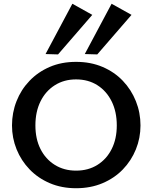

<svg xmlns="http://www.w3.org/2000/svg" viewBox="-20 -993 808 1018"><path d="M383.3 5Q306.9 5 244.2 -21.7Q181.6 -48.4 136.9 -94.9Q92.2 -141.3 67.9 -201.4Q43.6 -261.5 43.6 -328Q43.6 -395.5 67.6 -456.5Q91.5 -517.5 136.5 -564.4Q181.4 -611.4 243.6 -638.2Q305.8 -665 383.3 -665Q460.8 -665 523.7 -638.2Q586.6 -611.4 631.4 -564.4Q676.1 -517.5 700.5 -456.5Q724.9 -395.6 724.9 -327.9Q724.9 -261.2 700.5 -201.1Q676.1 -141 631.4 -94.7Q586.7 -48.4 523.7 -21.7Q460.6 5 383.3 5ZM383.3 -88.3Q448 -88.3 496.6 -118.8Q545.3 -149.3 572.2 -203Q599.2 -256.6 599.2 -328Q599.2 -400.4 572.2 -455.1Q545.2 -509.9 496.7 -541Q448.1 -572 383.2 -572Q319.4 -572 270.5 -541Q221.5 -509.9 194.6 -455.1Q167.7 -400.4 167.7 -328Q167.7 -256.6 194.6 -203Q221.6 -149.3 270.5 -118.8Q319.4 -88.3 383.3 -88.3ZM287.7 -704.5 221.5 -706.4 363.7 -973.1 469.3 -914.2ZM495.7 -704.5 429.5 -706.4 571.7 -973.1 677.3 -914.2Z"/></svg>

Font: Panamera Thin
Style: Regular
Weight: 100
Designer: Bastien Sozeau
Foundry: NBR — Bastien Sozeau
Version: Version 3.003;gftools[0.9.33]